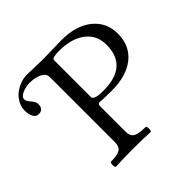

<svg xmlns="http://www.w3.org/2000/svg" viewBox="-167 -833 1003 1003"><g transform="rotate(-45 335.0 -331.5)"><path d="M147 3Q143 3 141.5 -6Q140 -15 141.5 -24.5Q143 -34 147 -34Q197 -34 215.5 -46.5Q234 -59 234 -91V-572Q234 -591 220 -602.5Q206 -614 184.5 -620Q163 -626 141 -626Q111 -626 84 -614.5Q57 -603 57 -584Q57 -571 74 -552Q92 -533 92 -515Q92 -476 57 -476Q37 -476 27 -495Q17 -514 17 -542Q17 -571 33.5 -597.5Q50 -624 72 -638Q113 -666 160 -666Q188 -666 215.5 -664.5Q243 -663 271 -663Q307 -663 343.5 -664.5Q380 -666 416 -666Q521 -666 583.5 -615.5Q646 -565 646 -481Q646 -393 584 -343Q522 -293 413 -293Q376 -293 356.5 -294Q337 -295 326 -296Q312 -296 312 -280V-91Q312 -59 331.5 -46.5Q351 -34 403 -34Q408 -34 409.5 -24.5Q411 -15 409.5 -6Q408 3 403 3Q339 0 275 0Q210 0 147 3ZM383 -324Q563 -324 563 -483Q563 -554 509.5 -594.5Q456 -635 364 -635Q312 -635 312 -620V-348Q312 -335 329 -329.5Q346 -324 383 -324Z"/></g></svg>

Font: Junicode
Style: Regular
Weight: 400
Designer: Peter S. Baker
Version: Version 2.100; ttfautohint (v1.8.4)